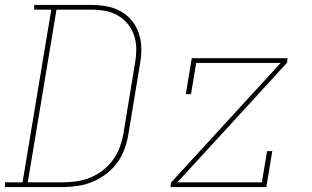

<svg xmlns="http://www.w3.org/2000/svg" viewBox="-38 -755 1258 775"><path d="M-18 0V-19H53L169 -716H100V-735H330Q362 -735 392.5 -729.5Q423 -724 449 -709.5Q475 -695 494 -672Q513 -649 522.5 -620Q532 -591 532.5 -559.5Q533 -528 527 -496L480 -212Q475 -182 464.5 -153Q454 -124 435 -98Q416 -72 390 -52.5Q364 -33 335 -21Q306 -9 275.5 -4.5Q245 0 216 0ZM74 -19H216Q243 -19 271 -23Q299 -27 326 -38Q353 -49 377 -67.5Q401 -86 418 -109.5Q435 -133 445 -160Q455 -187 460 -215L507 -500Q512 -528 512 -556.5Q512 -585 503.5 -611Q495 -637 478 -658Q461 -679 437.5 -692.5Q414 -706 386.5 -711Q359 -716 330 -716H190ZM650 0 653 -19 1095 -501H754L733 -375H712L736 -520H1123L1120 -501L678 -19H1019L1040 -145H1061L1037 0Z"/></svg>

Font: Iosevka Etoile Thin Oblique
Style: Regular
Weight: 100
Italic angle: -9°
Designer: Belleve Invis
Foundry: Belleve Invis
Version: Version 15.5.2; ttfautohint (v1.8.4)